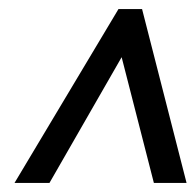

<svg xmlns="http://www.w3.org/2000/svg" viewBox="-20 -734 431 423"><path d="M89 -331 248 -608 319 -331H391L293 -714H241L12 -331Z"/></svg>

Font: Noto Sans Display Condensed
Style: Italic
Weight: 400
Width: 3
Designer: Monotype Design team
Foundry: Monotype Imaging Inc.
Version: 1.000